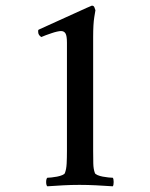

<svg xmlns="http://www.w3.org/2000/svg" viewBox="-20 -651 527 674"><path d="M215 -501Q215 -525 210 -533.5Q205 -542 194 -542Q189 -542 180 -540Q171 -538 161 -534.5Q151 -531 141 -527.5Q131 -524 125 -521Q114 -528 114 -539Q114 -541 114 -543.5Q114 -546 116 -547Q149 -562 182 -577Q215 -592 241.5 -604Q268 -616 284.5 -623.5Q301 -631 302 -631H304Q309 -631 311.5 -625Q314 -619 315 -615Q313 -605 311 -591Q309 -579 308 -561.5Q307 -544 307 -521V-122Q307 -97 307.5 -77Q308 -57 313 -44Q314 -40 322 -36.5Q330 -33 340.5 -31Q351 -29 361 -28Q371 -27 376 -27Q379 -23 379 -12Q379 -1 376 3Q346 1 317 -0.5Q288 -2 259 -2Q230 -2 202.5 -0.5Q175 1 146 3Q142 -1 142 -12Q142 -23 146 -27Q151 -27 160.5 -28Q170 -29 180.5 -31Q191 -33 199 -36.5Q207 -40 208 -44Q213 -57 214 -77Q215 -97 215 -122Z"/></svg>

Font: Vermiglione Medium
Style: Regular
Weight: 500
Version: Version 1.000